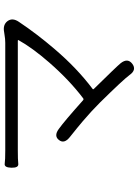

<svg xmlns="http://www.w3.org/2000/svg" viewBox="127 -848 745 1040"><g transform="rotate(-90 500.0 -328.5)"><path d="M674 15Q641 40 613 0Q588 -34 463 -161Q418 -206 363 -253Q345 -269 327 -283L276 -324Q239 -354 261 -382Q283 -411 321 -383Q363 -353 476 -252Q481 -247 487 -251Q586 -326 681 -435Q761 -527 802 -601Q804 -605 799 -605H205Q154 -605 132 -602.5Q110 -600 111 -640Q112 -679 132.5 -676Q153 -673 205 -673H787Q809 -673 831 -677L845 -679Q885 -687 905 -661Q925 -634 901 -599Q837 -503 754 -406Q650 -284 538 -200Q534 -197 538 -193Q659 -70 677 -48Q707 -10 674 15Z"/></g></svg>

Font: Resource Han Rounded JP Normal
Style: Regular
Weight: 350
Designer: Cyano Hao (round all glyphs); Ryoko NISHIZUKA 西塚涼子 (kana, bopomofo & ideographs); Paul D. Hunt (Latin, Greek & Cyrillic)
Foundry: Cyano Hao
Version: 0.990